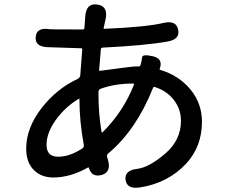

<svg xmlns="http://www.w3.org/2000/svg" viewBox="-20 -816 1040 887"><path d="M626 50Q566 59 560 15Q554 -29 614 -36Q668 -42 744 -107Q816 -169 816 -258Q816 -312 783 -354.5Q750 -397 695 -414Q689 -416 687 -410Q609 -215 481 -108Q472 -101 475 -90L478 -80Q496 -22 451 -8Q405 5 391 -39Q390 -44 386 -42Q304 4 227 4Q172 4 138 -29Q101 -64 101 -130Q101 -225 173 -318Q243 -407 338 -451Q350 -457 351 -470L360 -588Q360 -593 355 -593L201 -598Q140 -600 145 -646Q149 -691 210 -681Q216 -680 314 -680H363Q369 -680 370 -686L374 -742Q379 -803 430 -795Q480 -788 468 -728L459 -688Q458 -683 463 -683Q655 -691 735 -710Q794 -724 803 -679Q813 -634 753 -624Q654 -606 454 -596Q447 -596 446 -589L438 -493Q438 -488 443 -489L565 -505Q598 -510 622 -509Q627 -509 630 -518Q635 -536 636.5 -551.5Q638 -567 687 -556Q735 -544 718 -499Q716 -494 721 -493Q807 -467 860 -402.5Q913 -338 913 -254Q913 -138 839 -59Q755 30 626 50ZM360 -130Q369 -136 367 -147Q347 -256 347 -357Q347 -362 343 -359Q280 -321 237.5 -261.5Q195 -202 195 -147Q195 -92 248.5 -92Q302 -92 360 -130ZM449 -207Q450 -202 454 -205Q549 -299 599 -425Q601 -430 594 -430Q512 -430 445 -406Q435 -402 435 -391V-378Q435 -292 449 -207Z"/></svg>

Font: Resource Han Rounded TW Medium
Style: Regular
Weight: 500
Designer: Cyano Hao (round all glyphs); Ryoko NISHIZUKA 西塚涼子 (kana, bopomofo & ideographs); Paul D. Hunt (Latin, Greek & Cyrillic)
Foundry: Cyano Hao
Version: 0.990